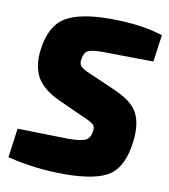

<svg xmlns="http://www.w3.org/2000/svg" viewBox="-81 -772 753 854"><g transform="rotate(10 295.5 -345.0)"><path d="M318 -247 190 -305Q111 -341 84.5 -391Q58 -441 67 -513Q81 -623 146 -663Q211 -703 350 -703Q487 -703 587 -671L570 -549Q390 -552 341 -552Q294 -552 276 -544Q258 -536 253 -506Q249 -484 258.5 -472.5Q268 -461 302 -447L421 -395Q502 -360 527.5 -312.5Q553 -265 544 -185Q530 -69 470 -28Q410 13 264 13Q135 13 9 -18L27 -150Q229 -145 255 -145Q311 -145 332.5 -154.5Q354 -164 359 -193Q363 -215 354.5 -225Q346 -235 318 -247Z"/></g></svg>

Font: Ezarion Extra Bold
Style: Italic
Weight: 800
Italic angle: -8°
Designer: Natanael Gama
Version: Version 1.001;PS 001.001;hotconv 1.0.70;makeotf.lib2.5.58329